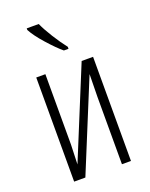

<svg xmlns="http://www.w3.org/2000/svg" viewBox="-144 -842 718 918"><g transform="rotate(-20 215.5 -383.0)"><path d="M239.3 -606Q210.4 -629.4 167 -678.2Q126.5 -723.6 108.4 -757.8V-766.1H169.4Q182.6 -735.8 210 -691.9Q237.8 -647.5 262.7 -616.2V-606ZM117.2 -529.8V-171.9L113.8 -71.8L301.8 -529.8H359.9V0H314V-342.8L315.9 -458L127.9 0H70.8V-529.8Z"/></g></svg>

Font: Germano
Style: Regular
Weight: 300
Width: 3
Foundry: Ascender Corporation
Version: Version 1.10; ttfautohint (v1.5)